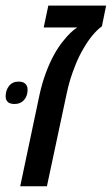

<svg xmlns="http://www.w3.org/2000/svg" viewBox="-48 -650 391 670"><path d="M22.5 0 90.3 -321.3Q99.1 -360.8 112.1 -395.8Q125 -430.7 140.6 -459Q156.2 -487.3 172.9 -507.3Q186 -523.9 198 -535.4Q210 -546.9 221.7 -554.2H104.5L120.6 -630.4H322.3L307.6 -558.1Q291.5 -546.9 274.4 -526.1Q257.3 -505.4 243.2 -480.5Q235.4 -467.3 228.3 -452.9Q221.2 -438.5 215.3 -423.3Q210 -410.2 205.6 -397.9Q201.2 -385.7 197.5 -373.8Q193.8 -361.8 190.4 -348.4Q187 -335 183.6 -318.4L115.7 0ZM2.9 -287.1Q-13.2 -287.1 -20.8 -294.2Q-28.3 -301.3 -28.3 -314Q-28.3 -335 -16.4 -350.1Q-4.4 -365.2 16.6 -365.2Q32.7 -365.2 40.5 -357.7Q48.3 -350.1 48.3 -336.9Q48.3 -315.4 36.1 -301.3Q23.9 -287.1 2.9 -287.1Z"/></svg>

Font: Open Sans SemiCondensed Medium
Style: Italic
Weight: 500
Width: 4
Italic angle: -12°
Designer: Monotype Design Team
Foundry: Monotype Imaging Inc.
Version: Version 3.000